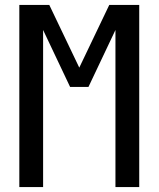

<svg xmlns="http://www.w3.org/2000/svg" viewBox="-20 -755 640 775"><path d="M58 0V-735H179L300 -482L421 -735H542V0H446V-634L337 -404H263L154 -634V0Z"/></svg>

Font: Iosevka Custom Medium Extended
Style: Regular
Weight: 500
Width: 7
Monospace: yes
Designer: Belleve Invis
Foundry: Belleve Invis
Version: Version 11.2.4; ttfautohint (v1.8.4)